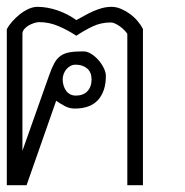

<svg xmlns="http://www.w3.org/2000/svg" viewBox="-20 -544 544 564"><path d="M225.1 -393.1Q236.3 -393.1 248 -385.7Q259.8 -378.4 269.3 -367.4Q278.8 -356.4 284.9 -344Q291 -331.5 291 -320.8Q291 -276.4 268.3 -250.7Q245.6 -225.1 199.2 -225.1Q184.1 -225.1 170.4 -232.4Q156.7 -239.7 145 -248L58.1 0H0V-458Q5.4 -468.8 15.4 -480.2Q25.4 -491.7 37.6 -501.5Q49.8 -511.2 63.5 -517.6Q77.1 -523.9 89.8 -523.9Q119.1 -523.9 149.9 -513.2Q180.7 -502.4 204.1 -484.9Q216.3 -491.7 228.8 -498.5Q241.2 -505.4 253.9 -511Q266.6 -516.6 280 -520.3Q293.5 -523.9 308.1 -523.9Q321.3 -523.9 335.2 -518.1Q349.1 -512.2 361.6 -503.2Q374 -494.1 384 -482.4Q394 -470.7 399.9 -459V0H354V-444.8Q350.6 -449.7 345 -455.6Q339.4 -461.4 332.5 -466.3Q325.7 -471.2 318.6 -474.6Q311.5 -478 305.2 -478Q276.4 -478 252 -466.3Q227.5 -454.6 204.1 -439Q180.2 -455.1 152.3 -467Q124.5 -479 95.2 -479Q88.9 -479 80.3 -476.3Q71.8 -473.6 64.2 -469.2Q56.6 -464.8 51.3 -458.5Q45.9 -452.1 45.9 -444.8V-101.1L124 -321.8Q131.8 -344.2 139.4 -358.2Q147 -372.1 158 -379.9Q168.9 -387.7 184.8 -390.4Q200.7 -393.1 225.1 -393.1ZM164.1 -311Q164.1 -302.2 166.5 -293.7Q168.9 -285.2 173.6 -278.3Q178.2 -271.5 185.5 -267.3Q192.9 -263.2 203.1 -263.2Q224.6 -263.2 236.8 -276.1Q249 -289.1 249 -310.1Q249 -332 235.8 -343Q222.7 -354 202.1 -354Q193.8 -354 187 -350.3Q180.2 -346.7 175 -340.6Q169.9 -334.5 167 -326.7Q164.1 -318.8 164.1 -311Z"/></svg>

Font: Saysettha OT
Style: Regular
Weight: 400
Designer: John M. Durdin and Silvain Dupertuis
Foundry: Lao Script for Windows
Version: Version 2.000